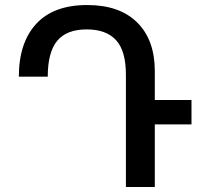

<svg xmlns="http://www.w3.org/2000/svg" viewBox="-20 -744 812 764"><path d="M742 -249H596V0H481V-447Q481 -541 442 -584Q403 -627 325 -627Q245 -627 207.5 -581.5Q170 -536 170 -439H55Q55 -574 124 -649Q193 -724 327 -724Q456 -724 526 -654.5Q596 -585 596 -461V-346H742Z"/></svg>

Font: Noto Sans Armenian Medium
Style: Regular
Weight: 500
Designer: Monotype Design team
Foundry: Monotype Imaging Inc.
Version: Version 1.000